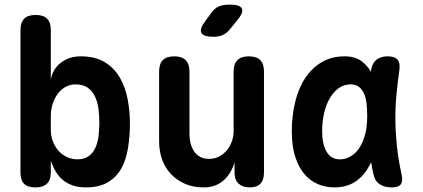

<svg xmlns="http://www.w3.org/2000/svg" viewBox="-20 -805 1840 835"><path d="M134 10Q100 10 84.5 -6Q69 -22 69 -55V-674Q69 -707 85 -723.5Q101 -740 135 -740Q169 -740 185 -723.5Q201 -707 201 -674V-458Q209 -505 245 -532.5Q281 -560 331 -560Q396 -560 437.5 -533.5Q479 -507 502.5 -465Q526 -423 535.5 -371.5Q545 -320 545 -269Q545 -211 536.5 -160Q528 -109 507 -71.5Q486 -34 448.5 -12Q411 10 354 10Q320 10 295 1Q270 -8 252 -23.5Q234 -39 221.5 -60.5Q209 -82 201 -106V-55Q201 -22 184 -6Q167 10 134 10ZM317 -112Q346 -112 365 -125.5Q384 -139 394.5 -161.5Q405 -184 408.5 -212.5Q412 -241 412 -270Q412 -299 408.5 -329Q405 -359 394 -383.5Q383 -408 362.5 -423Q342 -438 308 -438Q284 -438 264 -426.5Q244 -415 230 -395.5Q216 -376 208.5 -351.5Q201 -327 201 -301V-240Q201 -212 210.5 -188.5Q220 -165 235.5 -148Q251 -131 272.5 -121.5Q294 -112 317 -112Z M996 -235V-494Q996 -527 1012.5 -543.5Q1029 -560 1062 -560Q1096 -560 1112 -543.5Q1128 -527 1128 -494V-55Q1128 -22 1112.5 -6Q1097 10 1066 10Q1036 10 1018 -6Q1000 -22 1000 -55V-98Q984 -47 950 -18.5Q916 10 866 10Q820 10 784.5 -5.5Q749 -21 723.5 -48Q698 -75 685 -111.5Q672 -148 672 -191V-494Q672 -527 688 -543.5Q704 -560 738 -560Q771 -560 787.5 -543.5Q804 -527 804 -494V-219Q804 -200 809 -181Q814 -162 824 -147Q834 -132 850 -123Q866 -114 889 -114Q913 -114 933 -124.5Q953 -135 967 -152Q981 -169 988.5 -190.5Q996 -212 996 -235ZM909 -645Q864 -645 855.5 -662.5Q847 -680 874 -715L899 -749Q915 -771 934 -778Q953 -785 979 -785Q1024 -785 1032 -767.5Q1040 -750 1011 -716L981 -679Q967 -661 949 -653Q931 -645 909 -645Z M1434 10Q1398 10 1364.5 -3.5Q1331 -17 1305.5 -46Q1280 -75 1264.5 -121.5Q1249 -168 1249 -234Q1249 -301 1263.5 -361Q1278 -421 1307 -465Q1336 -509 1379 -534.5Q1422 -560 1479 -560Q1526 -560 1555 -537Q1578 -519 1593 -493Q1594 -497 1594 -501Q1599 -531 1617.5 -545.5Q1636 -560 1666 -560Q1697 -560 1709 -545.5Q1721 -531 1717 -501Q1709 -446 1704 -392Q1699 -338 1699.5 -283.5Q1700 -229 1706 -171Q1712 -113 1726 -48Q1733 -18 1723.5 -4Q1714 10 1683 10Q1652 10 1631 -4Q1610 -18 1604 -48Q1598 -74 1594 -99Q1589 -89 1583 -79Q1560 -37 1523 -13.5Q1486 10 1434 10ZM1459 -112Q1481 -112 1502.5 -123.5Q1524 -135 1540.5 -158.5Q1557 -182 1567 -217Q1577 -252 1577 -299Q1577 -326 1574.5 -351.5Q1572 -377 1564 -396Q1556 -415 1542 -426.5Q1528 -438 1505 -438Q1476 -438 1453.5 -422Q1431 -406 1414.5 -378Q1398 -350 1389.5 -313Q1381 -276 1381 -234Q1381 -179 1400 -145.5Q1419 -112 1459 -112Z"/></svg>

Font: Maple Mono NL
Style: Bold
Weight: 700
Monospace: yes
Designer: subframe7536
Version: Version 7.000